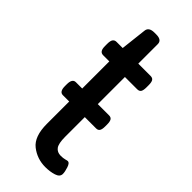

<svg xmlns="http://www.w3.org/2000/svg" viewBox="-217 -688 731 731"><g transform="rotate(45 149.0 -322.0)"><path d="M269 -23Q269 -7 248.5 -0.5Q228 6 203 6Q159 6 125 -20.5Q91 -47 91 -115V-235H57Q38 -235 38 -265V-275Q38 -305 57 -305H91V-451H58Q48 -451 43 -458Q38 -465 38 -481V-493Q38 -509 43 -516Q48 -523 58 -523H91L103 -628Q105 -650 135 -650H145Q175 -650 175 -628V-523H241Q252 -523 256.5 -516Q261 -509 261 -493V-481Q261 -465 256.5 -458Q252 -451 241 -451H175V-305H236Q246 -305 250.5 -298Q255 -291 255 -275V-265Q255 -249 250.5 -242Q246 -235 236 -235H175V-129Q175 -93 185 -79.5Q195 -66 214 -66Q227 -66 236 -68.5Q245 -71 248 -71Q257 -71 263 -53Q269 -35 269 -23Z"/></g></svg>

Font: Asap Condensed
Style: Regular
Weight: 400
Designer: Pablo Cosgaya
Foundry: Omnibus-Type
Version: Version 1.010; ttfautohint (v1.8)